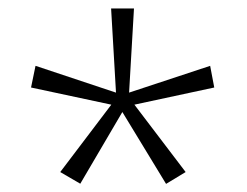

<svg xmlns="http://www.w3.org/2000/svg" viewBox="-20 -779 591 459"><path d="M300.3 -758.8 288.6 -557.6 482.4 -621.6 492.2 -569.8 301.3 -528.8 423.8 -367.7 377 -339.4 272.5 -511.2 171.9 -339.8 124 -367.7 246.1 -528.8 54.2 -569.8 64.9 -621.6 257.3 -557.6 245.6 -758.8Z"/></svg>

Font: Open Sans Light
Style: Regular
Weight: 300
Designer: Monotype Design Team
Foundry: Monotype Imaging Inc.
Version: Version 3.000; ttfautohint (v1.8.4)